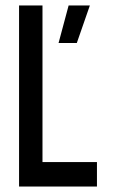

<svg xmlns="http://www.w3.org/2000/svg" viewBox="-20 -685 416 705"><path d="M50 0V-665H136V-90H336V0ZM262 -527H195L232 -665H310Z"/></svg>

Font: Sulphur Point
Style: Bold
Weight: 700
Designer: Noponies / Dale Sattler
Foundry: Noponies
Version: Version 1.000; ttfautohint (v1.8)